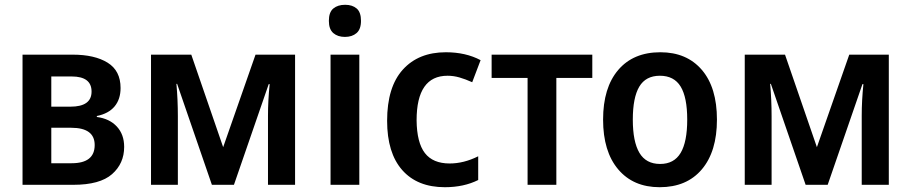

<svg xmlns="http://www.w3.org/2000/svg" viewBox="-20 -771 3802 801"><path d="M74 0V-543H283Q375 -543 429 -509.5Q483 -476 483 -404Q483 -357 458 -327Q433 -297 384 -287V-283Q437 -276 467.5 -243Q498 -210 498 -158Q498 -89 447.5 -44.5Q397 0 286 0ZM194 -326H274Q362 -326 362 -389Q362 -452 279 -452H194ZM194 -90H279Q375 -90 375 -166Q375 -238 277 -238H194Z M610 0V-543H778L911 -157L1046 -543H1211V0H1098V-288Q1098 -351 1105 -420H1101L956 0H864L719 -421H716Q719 -388 720.5 -354Q722 -320 722 -286V0Z M1419 -617Q1389 -617 1370.5 -633Q1352 -649 1352 -684Q1352 -720 1370.5 -735.5Q1389 -751 1420 -751Q1450 -751 1468 -735.5Q1486 -720 1486 -684Q1486 -649 1467.5 -633Q1449 -617 1419 -617ZM1359 0V-543H1479V0Z M1836 10Q1721 10 1658 -61.5Q1595 -133 1595 -267Q1595 -408 1660.5 -480.5Q1726 -553 1840 -553Q1923 -553 1985 -520L1950 -428Q1921 -441 1896.5 -448Q1872 -455 1847 -455Q1718 -455 1718 -269Q1719 -176 1752.5 -132.5Q1786 -89 1856 -89Q1915 -89 1975 -119V-20Q1915 10 1836 10Z M2181 0V-446H2031V-543H2451V-446H2301V0Z M2732 10Q2622 10 2559 -64.5Q2496 -139 2496 -272Q2496 -405 2559 -479Q2622 -553 2735 -553Q2845 -553 2908 -479.5Q2971 -406 2971 -272Q2971 -139 2908 -64.5Q2845 10 2732 10ZM2734 -87Q2792 -87 2819.5 -133Q2847 -179 2847 -272Q2847 -365 2819.5 -410Q2792 -455 2733 -455Q2674 -455 2647 -409.5Q2620 -364 2620 -272Q2620 -180 2647.5 -133.5Q2675 -87 2734 -87Z M3087 0V-543H3255L3388 -157L3523 -543H3688V0H3575V-288Q3575 -351 3582 -420H3578L3433 0H3341L3196 -421H3193Q3196 -388 3197.5 -354Q3199 -320 3199 -286V0Z"/></svg>

Font: Noto Sans SemiCondensed SemiBold
Style: Regular
Weight: 600
Width: 4
Designer: Monotype Design Team
Foundry: Monotype Imaging Inc.
Version: Version 2.013; ttfautohint (v1.8.4.7-5d5b)